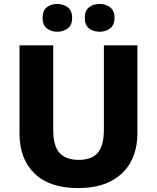

<svg xmlns="http://www.w3.org/2000/svg" viewBox="-20 -944 796 974"><path d="M677 -267Q677 -185 643.5 -123Q610 -61 543.5 -25.5Q477 10 375 10Q231 10 155 -64Q79 -138 79 -266V-714H250V-285Q250 -203 282.5 -168Q315 -133 379 -133Q446 -133 476.5 -169.5Q507 -206 507 -286V-714H677ZM196 -853Q196 -890 217.5 -907Q239 -924 270 -924Q301 -924 323.5 -907Q346 -890 346 -853Q346 -817 323.5 -800Q301 -783 270 -783Q239 -783 217.5 -800Q196 -817 196 -853ZM410 -853Q410 -890 431.5 -907Q453 -924 486 -924Q516 -924 538.5 -907Q561 -890 561 -853Q561 -817 538.5 -800Q516 -783 486 -783Q453 -783 431.5 -800Q410 -817 410 -853Z"/></svg>

Font: Noto Sans Myanmar ExtraBold
Style: Regular
Weight: 800
Designer: Monotype Design Team
Foundry: Monotype Imaging Inc.
Version: Version 2.107; ttfautohint (v1.8.4.7-5d5b)